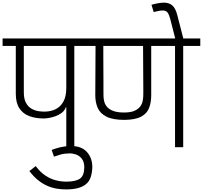

<svg xmlns="http://www.w3.org/2000/svg" viewBox="-56 -1137 1567 1483"><path d="M456 0V-309Q455 -309 454.5 -309Q454 -309 453 -309Q443 -282 420 -265Q397 -248 370 -238.5Q343 -229 319 -225.5Q295 -222 281 -222Q219 -222 170.5 -240Q122 -258 94 -300Q66 -342 66 -413V-782H-36V-840H650V-782H518V0ZM128 -425Q128 -373 144.5 -343Q161 -313 186.5 -298Q212 -283 240.5 -278.5Q269 -274 293 -275Q338 -276 374.5 -294Q411 -312 433.5 -352Q456 -392 456 -458V-782H128Z M343 21Q374 9 409 0.5Q444 -8 487 -9Q572 -11 615 36.5Q658 84 657 157Q655 202 643.5 234Q632 266 607.5 286Q583 306 545 316Q507 326 454 326Q423 326 387.5 321Q352 316 314.5 300.5Q277 285 240.5 256.5Q204 228 171 184L220 146Q255 193 294.5 219Q334 245 375 255.5Q416 266 455 266Q527 266 560.5 243.5Q594 221 595 157Q595 113 576 89Q557 65 530.5 56Q504 47 480 48Q442 48 412 56.5Q382 65 361 73Z M682 -782H578V-840H1491V-782H1359V0H1296V-782H1112V-401Q1112 -347 1096 -304Q1080 -261 1035 -236.5Q990 -212 906 -211Q815 -211 766 -236Q717 -261 698.5 -304Q680 -347 680 -401ZM742 -782Q742 -747 742 -701Q742 -655 742.5 -606Q743 -557 743 -511Q743 -465 743 -430Q743 -414 743.5 -392.5Q744 -371 750 -349.5Q756 -328 772.5 -309.5Q789 -291 820.5 -279.5Q852 -268 902 -268Q952 -268 981 -280.5Q1010 -293 1025 -312Q1040 -331 1045 -353Q1050 -375 1050.5 -396Q1051 -417 1051 -430L1049 -782Z M1297 -839V-842L1259 -990Q1250 -1025 1238 -1040.5Q1226 -1056 1201 -1056Q1176 -1056 1131 -1044L1114 -1100Q1166 -1115 1206 -1116.5Q1246 -1118 1272.5 -1097Q1299 -1076 1313 -1022L1360 -839Z"/></svg>

Font: Matangi
Style: Regular
Weight: 400
Designer: Prashant Pant
Foundry: The Graphic Ant
Version: Version 3.002